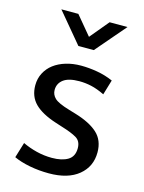

<svg xmlns="http://www.w3.org/2000/svg" viewBox="-108 -755 623 830"><g transform="rotate(15 203.5 -340.5)"><path d="M332 -382Q299 -398 272 -404Q245 -410 218 -410Q170 -410 147 -392.5Q124 -375 124 -346Q124 -325 140 -309.5Q156 -294 207 -279L237 -270Q304 -250 338.5 -218.5Q373 -187 373 -133Q373 -69 325.5 -30Q278 9 193 9Q148 9 106.5 1Q65 -7 35 -21L56 -90Q85 -76 119 -67.5Q153 -59 188 -59Q233 -59 259.5 -75Q286 -91 286 -128Q286 -160 263 -173.5Q240 -187 197 -200L166 -210Q101 -231 69.5 -262.5Q38 -294 38 -344Q38 -374 51 -399Q64 -424 86.5 -441Q109 -458 140 -467.5Q171 -477 208 -477Q243 -477 280.5 -470.5Q318 -464 352 -449ZM62 -690H138L208 -606L278 -690H358L243 -556H174Z"/></g></svg>

Font: Mukta Mahee
Style: Regular
Weight: 400
Designer: Shuchita Grover, Noopur Datye, Girish Dalvi, Yashodeep Gholap
Foundry: Ek Type
Version: Version 2.538;PS 1.000;hotconv 16.6.51;makeotf.lib2.5.65220;